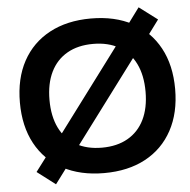

<svg xmlns="http://www.w3.org/2000/svg" viewBox="-56 -829 918 928"><g transform="rotate(-5 403.5 -365.5)"><path d="M178.3 43.7 89.7 -23.7 152.4 -106.7 156.3 -103.7 595 -690.3 591 -693.3 650.4 -773.7 739 -707 677 -623.3 673 -626.3 234.3 -39.7 238.3 -36.7ZM415.3 10Q299.7 10 214.8 -35.5Q130 -81 84.3 -165.3Q38.7 -249.7 38.7 -365Q38.7 -481 84.3 -565Q130 -649 214.8 -694.5Q299.7 -740 415.3 -740Q532 -740 616.3 -694.5Q700.7 -649 746.3 -565Q792 -481 792 -365Q792 -249.7 746.3 -165.3Q700.7 -81 616.3 -35.5Q532 10 415.3 10ZM415.3 -113.3Q488.7 -113.3 541 -143.3Q593.4 -173.3 620.9 -229.5Q648.4 -285.7 648.4 -365Q648.4 -444.3 620.9 -500.5Q593.4 -556.7 541 -586.7Q488.7 -616.7 415.3 -616.7Q342 -616.7 289.6 -586.7Q237.3 -556.7 209.8 -500.5Q182.3 -444.3 182.3 -365Q182.3 -285.7 209.8 -229.5Q237.3 -173.3 289.6 -143.3Q342 -113.3 415.3 -113.3Z"/></g></svg>

Font: M PLUS 1 Thin
Style: Regular
Weight: 100
Designer: Coji Morishita
Foundry: UNDERFOREST DESIGN
Version: Version 1.001